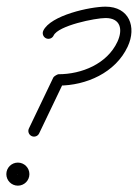

<svg xmlns="http://www.w3.org/2000/svg" viewBox="-23 -542 425 591"><path d="M142 -432.6C142 -432.6 142 -432.6 142 -432.6C156.3 -463.4 270.5 -486.5 301.9 -486.5C348.8 -486.5 355.7 -450.5 338.4 -413.4C306.7 -345.4 228.5 -313.5 157 -313.5C155.2 -313.5 151.6 -311.8 148.3 -309.7C145 -307.7 141.9 -305.2 141.2 -303.6C116.1 -251.2 91 -198.9 66 -146.6C61.8 -137.8 65.5 -127.4 74.2 -123.2C82.9 -119 93.4 -122.7 97.5 -131.4C97.5 -131.4 97.5 -131.4 97.5 -131.4C122.6 -183.8 147.7 -236.1 172.7 -288.4C173.5 -290.1 168.7 -287.6 164.1 -284.7C159.5 -281.8 155.2 -278.5 157 -278.5C242.3 -278.5 332.6 -318.1 370.1 -398.6C398.3 -459.1 374.6 -521.5 301.9 -521.5C254.4 -521.5 132.4 -494.9 110.2 -447.4C106.2 -438.6 109.9 -428.2 118.7 -424.1C127.5 -420.1 137.9 -423.8 142 -432.6ZM32.5 -6C32.5 -5.7 32.3 -5.5 32 -5.5C31.7 -5.5 31.5 -5.7 31.5 -6C31.5 -6.3 31.7 -6.5 32 -6.5C32.3 -6.5 32.5 -6.3 32.5 -6ZM-3.5 -6C-3.5 13.6 12.4 29.5 32 29.5C51.6 29.5 67.5 13.6 67.5 -6C67.5 -25.6 51.6 -41.5 32 -41.5C12.4 -41.5 -3.5 -25.6 -3.5 -6Z"/></svg>

Font: FRB American Cursive Guidelines
Style: Italic
Weight: 400
Italic angle: -25°
Version: Version 2.0;Modular Font Editor K font №1